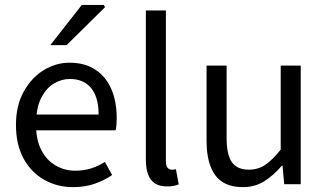

<svg xmlns="http://www.w3.org/2000/svg" viewBox="-20 -755 1335 787"><path d="M279.4 12Q213.8 12 160.7 -18.3Q107.5 -48.6 76.4 -105.5Q45.4 -162.5 45.4 -242.9Q45.4 -322.1 77.1 -379.2Q108.7 -436.4 158.8 -467.2Q208.8 -498 264.9 -498Q327.3 -498 370.5 -469.7Q413.8 -441.5 436.1 -390.3Q458.4 -339.2 458.4 -270Q458.4 -257.5 457.5 -245.2Q456.6 -232.9 453.9 -220.8H104.3V-285.6H384.2Q384.2 -356.4 353.7 -393.9Q323.1 -431.3 266.1 -431.3Q232.7 -431.3 201 -412.7Q169.3 -394 148.5 -352.8Q127.7 -311.5 127.7 -243.7Q127.7 -181.8 149.4 -139.9Q171.2 -98 208.1 -76.6Q244.9 -55.3 288.7 -55.3Q324.2 -55.3 354.4 -65Q384.7 -74.8 409.7 -91.6L439.6 -37.7Q408.3 -16 368.7 -2Q329.1 12 279.4 12ZM186.3 -570 315.3 -734.7H405.5L410.5 -725.6L253.1 -570Z M665.1 9.2Q634.2 9.2 614.9 -3.4Q595.6 -16 586.8 -40.5Q577.9 -64.9 577.9 -100.2V-712.2H660V-94.2Q660 -74.5 667.3 -66.9Q674.5 -59.3 684.5 -59.3Q688.1 -59.3 691.6 -59.8Q695.1 -60.3 701.1 -61.3L712.6 0.8Q704.2 4.4 692.3 6.8Q680.5 9.2 665.1 9.2Z M975 12Q898.3 12 862.5 -36.5Q826.7 -85 826.7 -178V-486H908.9V-188.7Q908.9 -120.8 930.5 -90.2Q952.2 -59.5 1000.3 -59.5Q1037.4 -59.5 1066.7 -79Q1096 -98.5 1130.6 -141.5V-486H1212.7V0H1145L1138 -75.9H1135.3Q1101.8 -36.3 1063.4 -12.2Q1025 12 975 12Z"/></svg>

Font: Source Sans 3
Style: Regular
Weight: 200
Designer: Paul D. Hunt
Foundry: Adobe
Version: Version 3.046;hotconv 1.0.118;makeotfexe 2.5.65603